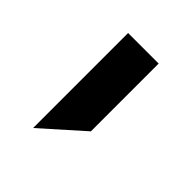

<svg xmlns="http://www.w3.org/2000/svg" viewBox="-91 -161 360 360"><g transform="rotate(45 88.5 19.0)"><path d="M47.9 -107.4H128.9V72.3L47.9 144.5Z"/></g></svg>

Font: Dinish Expanded
Style: Regular
Weight: 400
Width: 7
Designer: Charles Nix
Foundry: Playbeing
Version: Version 2.005; ttfautohint (v1.8.3)